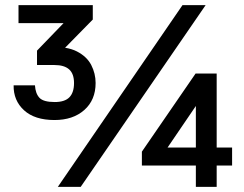

<svg xmlns="http://www.w3.org/2000/svg" viewBox="-20 -727 951 747"><path d="M192 -260Q115 -260 73.5 -298Q32 -336 33 -395H116Q118 -363 133.5 -346.5Q149 -330 193 -330Q232 -330 250 -348.5Q268 -367 268 -404Q268 -440 249 -457Q230 -474 192 -474H124V-530L290 -702L296 -637H52V-707H341V-651L179 -486L173 -544Q240 -547 279 -527Q318 -507 335 -474Q352 -441 352 -404Q352 -338 308 -299Q264 -260 192 -260ZM294 0H205L690 -707H780ZM779 -369 604 -112 580 -153H883V-83H532V-137L741 -441H823V0H742V-378Z"/></svg>

Font: Asta Sans
Style: Bold
Weight: 700
Designer: 42dot
Version: Version 1.000